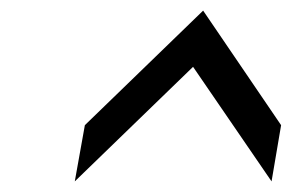

<svg xmlns="http://www.w3.org/2000/svg" viewBox="-20 -779 550 362"><path d="M492 -437 344 -653 121 -437 140 -543 363 -759 510 -543Z"/></svg>

Font: Cabin
Style: Italic
Weight: 400
Designer: Pablo Impallari
Foundry: Pablo Impallari. www.impallari.com Igino Marini. www.ikern.com
Version: Version 1.005